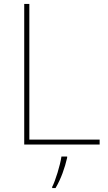

<svg xmlns="http://www.w3.org/2000/svg" viewBox="-20 -734 546 975"><path d="M103 0H486V-25H129V-714H103ZM321 67V61H292C286 104 261 185 245 215V221H262C290 174 309 119 321 67Z"/></svg>

Font: Noto Sans Sinhala Thin
Style: Regular
Weight: 100
Designer: Jelle Bosma - Monotype Design Team
Foundry: Monotype Imaging Inc.
Version: Version 2.006